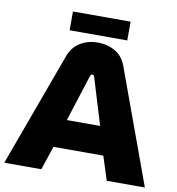

<svg xmlns="http://www.w3.org/2000/svg" viewBox="-91 -934 939 1017"><g transform="rotate(10 378.0 -426.0)"><path d="M0 0 225 -615Q244 -664 285 -688.5Q326 -713 378 -713Q430 -713 471.5 -689Q513 -665 531 -616L756 0H551L510 -128H242L199 0ZM287 -280H466L389 -533Q388 -537 385 -539Q382 -541 378 -541Q375 -541 372.5 -539Q370 -537 368 -533ZM219 -751V-852H529V-751Z"/></g></svg>

Font: MuseoModerno Thin ExtraBold
Style: Regular
Weight: 800
Version: Version 1.002